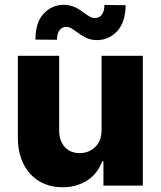

<svg xmlns="http://www.w3.org/2000/svg" viewBox="-20 -780 676 807"><path d="M55 -197.8V-545.5H228.7V-231.9Q228.7 -209.5 234.9 -191.9Q241.1 -174.4 252.3 -161.9Q263.5 -149.5 279.5 -142.9Q295.5 -136.4 315 -136.4Q353.3 -136.4 380.3 -162.3Q407 -187.9 407 -235.4V-545.5H580.3V0H414.8V-101.6H409.1Q400.2 -76.7 384.6 -56.5Q369 -36.2 347.7 -22.2Q326.3 -8.2 299.9 -0.5Q273.4 7.1 242.5 7.1Q200.3 7.1 165.8 -7.6Q131.4 -22.4 106.9 -49.4Q82.4 -76.3 68.9 -114Q55.4 -151.6 55 -197.8ZM163.4 -722.7Q197.8 -759.2 247.2 -759.9Q262.1 -759.9 274.5 -756.7Q286.9 -753.6 297.4 -748.6Q307.9 -743.6 316.8 -737.6Q325.6 -731.5 333.8 -725.5Q345.5 -717 356.4 -710.6Q367.2 -704.2 378.9 -704.2Q399.1 -704.5 408.9 -719.5Q418.7 -734.4 419 -759.2L508.2 -758.2Q507.1 -686.8 473 -649.5Q438.2 -611.5 387.4 -611.5Q374.3 -611.5 363.3 -614Q352.3 -616.5 342.3 -620.9Q332.4 -625.4 323 -631.6Q313.6 -637.8 303.3 -645.2Q291.9 -653.4 281.4 -660.2Q271 -666.9 258.2 -666.9Q240.8 -666.9 230.1 -652.9Q219.5 -638.8 219.5 -612.9L128.9 -613.6Q128.9 -686.1 163.4 -722.7Z"/></svg>

Font: Inter P Extra Bold
Style: Regular
Weight: 800
Designer: Rasmus Andersson
Foundry: rsms
Version: Version 3.018;git-588b23468